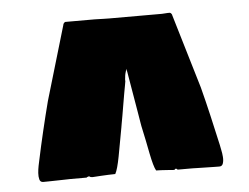

<svg xmlns="http://www.w3.org/2000/svg" viewBox="-39 -647 685 528"><g transform="rotate(-5 303.0 -383.5)"><path d="M239.3 -600.1Q239.7 -600.1 247.3 -599.9Q254.9 -599.6 263.9 -599.4Q272.9 -599.1 280.3 -599.1Q287.6 -599.1 287.1 -599.1H425.8Q430.2 -599.1 433.8 -599.6Q437.5 -600.1 441.4 -600.1H447.8Q450.2 -599.1 451.9 -596.7Q453.6 -594.2 453.6 -592.3L514.6 -387.7Q524.9 -348.1 534.4 -306.9Q543.9 -265.6 552.7 -226.1Q553.2 -222.2 555.4 -212.4Q557.6 -202.6 558.3 -192.6Q559.1 -182.6 556.6 -174.8Q554.2 -167 546.4 -167Q543 -167 531.2 -167.2Q519.5 -167.5 506.6 -167.7Q493.7 -168 483.4 -168.2Q473.1 -168.5 472.7 -168.5H430.7Q430.7 -169.4 429.9 -170.4Q429.2 -171.4 424.8 -171.4Q424.3 -171.4 423.6 -169.9Q422.9 -168.5 421.9 -168.5H421.4Q420.9 -168.5 415.5 -168.9Q410.2 -169.4 402.6 -169.9Q395 -170.4 386.7 -170.9Q378.4 -171.4 372.1 -171.4Q368.7 -177.2 365.2 -189.5Q361.8 -201.7 358.4 -218.5Q355 -235.4 351.1 -255.4Q347.2 -275.4 342.3 -296.9Q342.3 -297.4 340.3 -308.6Q338.4 -319.8 335.7 -336.4Q333 -353 329.6 -372.3Q326.2 -391.6 323.5 -408.2Q320.8 -424.8 318.8 -435.8Q316.9 -446.8 316.9 -447.3Q316.9 -448.2 316.4 -449.7Q315.4 -451.7 314.9 -457Q310.1 -442.9 309.6 -433.6Q308.6 -428.2 309.1 -422.9Q309.1 -422.4 307.4 -413.1Q305.7 -403.8 303.2 -390.1Q300.8 -376.5 298.1 -360.4Q295.4 -344.2 293 -330.3Q290.5 -316.4 288.8 -306.9Q287.1 -297.4 287.1 -296.9Q283.2 -275.4 279.5 -255.4Q275.9 -235.4 272.7 -218.5Q269.5 -201.7 266.1 -189.5Q262.7 -177.2 259.3 -171.4Q250.5 -171.4 240 -170.9Q229.5 -170.4 219.7 -169.9Q208.5 -168.9 197.8 -168.5H195.8Q190.9 -168.5 189.5 -169.9Q188 -171.4 186.5 -171.4Q184.6 -170.9 183.1 -170.4Q180.2 -169.4 180.2 -168.5H134.3Q133.3 -168.5 123.3 -168.2Q113.3 -168 100.3 -167.7Q87.4 -167.5 75.7 -167.2Q64 -167 60.1 -167Q52.2 -167 50 -174.8Q47.9 -182.6 48.6 -192.6Q49.3 -202.6 51.3 -212.4Q53.2 -222.2 54.2 -226.1Q62.5 -265.6 72.3 -306.9Q82 -348.1 92.3 -387.7L152.8 -592.3Q152.8 -594.2 154.5 -596.7Q156.2 -599.1 158.7 -600.1Z"/></g></svg>

Font: Sigmar One
Style: Regular
Weight: 400
Version: Version 1.000